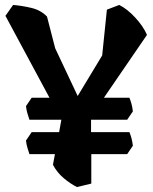

<svg xmlns="http://www.w3.org/2000/svg" viewBox="-20 -740 619 776"><path d="M494 -256H348V-206H503Q508 -194 511.5 -181Q515 -168 517 -151L494 -117H349V2L291 16Q265 3 238 -19.5Q211 -42 194 -74L202 -117H99Q95 -129 91 -142Q87 -155 85 -172L108 -206H219L228 -256H99Q95 -268 91 -281Q87 -294 85 -311L108 -345H180L2 -676L33 -720Q69 -717 107 -708Q145 -699 170 -673L203 -545L294 -352L393 -516L412 -701L462 -720Q494 -704 526.5 -669Q559 -634 574 -599L400 -345H503Q508 -333 511.5 -320Q515 -307 517 -290Z"/></svg>

Font: Langar
Style: Regular
Weight: 400
Designer: Alessia Mazzarella
Foundry: Typeland
Version: Version 1.001; ttfautohint (v1.8.3)